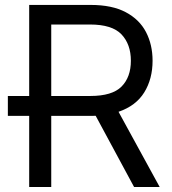

<svg xmlns="http://www.w3.org/2000/svg" viewBox="-20 -747 688 767"><path d="M96.6 0V-284.1H11.4V-363.6H96.6V-727.3H342.3Q427.6 -727.3 482.2 -698.3Q536.9 -669.4 563.2 -619Q589.5 -568.5 589.5 -504.3Q589.5 -431.8 556.3 -378Q523.1 -324.2 453.5 -300.4L617.9 0H515.6L362.2 -284.4Q353.3 -284.1 343.8 -284.1H184.7V0ZM184.7 -363.6H340.9Q428.3 -363.6 465.6 -401.3Q502.8 -438.9 502.8 -504.3Q502.8 -570 465.4 -609.6Q427.9 -649.1 339.5 -649.1H184.7Z"/></svg>

Font: Inter Zeller
Style: Regular
Weight: 400
Designer: Rasmus Andersson; Joe Bland
Foundry: zeller
Version: Version 3.015;git-dec3a8cb1